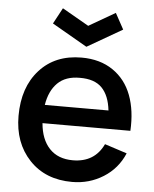

<svg xmlns="http://www.w3.org/2000/svg" viewBox="-56 -851 733 914"><g transform="rotate(5 310.5 -394.0)"><path d="M502 -728 334.5 -631.3 166.5 -728 207.5 -804.2 334.5 -731.4 460.4 -804.2ZM158.2 -251Q164.6 -173.8 205.3 -130.6Q246.1 -87.4 316.9 -87.4Q420.9 -87.4 463.4 -177.2L569.8 -142.6Q538.6 -68.4 471.4 -26.4Q404.3 15.6 322.8 15.6Q194.8 15.6 118.2 -65.7Q41.5 -147 41.5 -275.9Q41.5 -412.6 116.2 -495.4Q190.9 -578.1 316.9 -578.1Q405.3 -578.1 466.8 -536.1Q528.3 -494.1 555.9 -420.9Q583.5 -347.7 578.1 -251ZM316.9 -481.4Q249 -481.9 210.7 -444.1Q172.4 -406.2 161.6 -338.4H465.8Q458 -409.2 422.6 -445.6Q387.2 -481.9 316.9 -481.4Z"/></g></svg>

Font: Manrope3 Semibold
Style: Regular
Weight: 600
Width: 4
Designer: Mikhail Sharanda
Foundry: Mikhail Sharanda
Version: Version 3.000;PS 003.000;hotconv 1.0.88;makeotf.lib2.5.64775